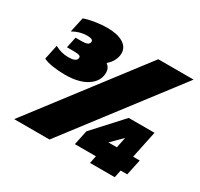

<svg xmlns="http://www.w3.org/2000/svg" viewBox="-149 -896 1126 1083"><g transform="rotate(30 414.0 -354.5)"><path d="M42 -383 62 -478Q104 -455 149 -455Q201 -455 205 -479Q208 -491 197.5 -495.5Q187 -500 157 -500H116L131 -571H170Q194 -571 206 -576Q218 -581 220 -592Q226 -614 183 -614Q136 -614 90 -588L111 -685Q136 -695 179 -702Q222 -709 259 -709Q325 -709 362.5 -686.5Q400 -664 400 -624Q400 -601 388.5 -577.5Q377 -554 354 -535Q379 -517 379 -486Q379 -430 326.5 -395Q274 -360 183 -360Q142 -360 103 -366Q64 -372 42 -383ZM596 -699H826L291 0H61ZM565 -49H428L448 -144L617 -329H785L748 -152H791L769 -49H726L716 0H555ZM642 -152 656 -221 587 -152Z"/></g></svg>

Font: Prompt Black
Style: Italic
Weight: 900
Italic angle: -12°
Designer: Katatrad Team
Foundry: CadsonDemak
Version: Version 1.001